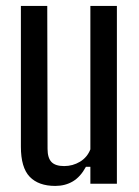

<svg xmlns="http://www.w3.org/2000/svg" viewBox="-20 -620 469 648"><path d="M166.5 7.5Q110 7.5 80.2 -23.5Q50.5 -54.5 50.5 -125V-600H139.5L140.5 -117.5Q140.5 -87 153.8 -73.2Q167 -59.5 196.5 -59.5Q225.5 -59.5 250 -74.2Q274.5 -89 285 -116V-600H374.5V0H285V-57H270Q251.5 -23 225.8 -7.8Q200 7.5 166.5 7.5Z"/></svg>

Font: Big Shoulders Text Thin Medium
Style: Regular
Weight: 500
Version: Version 2.002